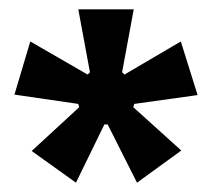

<svg xmlns="http://www.w3.org/2000/svg" viewBox="-20 -728 455 412"><path d="M143 -336 48 -404 150 -498 148 -505 11 -525 45 -639 168 -568 173 -573 148 -708H267L242 -573L247 -568L368 -639L404 -524L268 -505L266 -498L369 -405L274 -336L211 -461H204Z"/></svg>

Font: Bricolage Grotesque 20pt SemiBold
Style: Regular
Weight: 600
Version: Version 1.001;gftools[0.9.33.dev8+g029e19f]